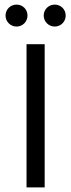

<svg xmlns="http://www.w3.org/2000/svg" viewBox="-20 -818 311 838"><path d="M218.8 -702.1C245.8 -702.1 266.7 -723.6 266.7 -750C266.7 -777.1 245.8 -797.9 218.8 -797.9C192.4 -797.9 170.8 -777.1 170.8 -750C170.8 -723.6 192.4 -702.1 218.8 -702.1ZM52.1 -702.1C79.2 -702.1 100 -723.6 100 -750C100 -777.1 79.2 -797.9 52.1 -797.9C25.7 -797.9 4.2 -777.1 4.2 -750C4.2 -723.6 25.7 -702.1 52.1 -702.1ZM95.8 0H175V-625H95.8Z"/></svg>

Font: Afacad
Style: Regular
Weight: 400
Designer: Kristian Moeller
Foundry: Dicotype
Version: Version 1.000